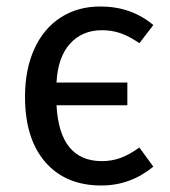

<svg xmlns="http://www.w3.org/2000/svg" viewBox="-20 -559 522 591"><path d="M409 -105 452 -46Q381 12 292 12Q182 12 119.5 -60Q57 -132 57 -261Q57 -345 85.5 -408Q114 -471 166.5 -505Q219 -539 289 -539Q384 -539 452 -482L409 -426Q377 -448 350.5 -457Q324 -466 294 -466Q233 -466 195.5 -424.5Q158 -383 154 -305H372V-235H154Q163 -63 294 -63Q323 -63 350 -72.5Q377 -82 409 -105Z"/></svg>

Font: Fira Sans
Style: Regular
Weight: 400
Designer: bBox Type GmbH & Carrois Corporate GbR & Edenspiekermann AG
Foundry: bBox Type GmbH & Carrois Corporate GbR & Edenspiekermann AG
Version: Version 4.301